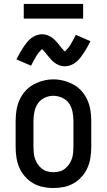

<svg xmlns="http://www.w3.org/2000/svg" viewBox="-20 -942 540 970"><path d="M250 8Q223 8 196.5 2.5Q170 -3 147 -16.5Q124 -30 106 -50.5Q88 -71 77.5 -95.5Q67 -120 63 -146.5Q59 -173 59 -200V-330Q59 -357 63 -383.5Q67 -410 77.5 -434.5Q88 -459 106 -480Q124 -501 147.5 -514Q171 -527 197 -534Q223 -541 250 -541Q277 -541 303 -534Q329 -527 352.5 -514Q376 -501 394 -480Q412 -459 422.5 -434.5Q433 -410 437 -383.5Q441 -357 441 -330V-200Q441 -173 437 -146.5Q433 -120 422.5 -95.5Q412 -71 394 -50.5Q376 -30 353 -16.5Q330 -3 303.5 2.5Q277 8 250 8ZM250 -72Q265 -72 280.5 -76Q296 -80 308 -89.5Q320 -99 329 -112Q338 -125 343 -139.5Q348 -154 349.5 -169.5Q351 -185 351 -200V-330Q351 -353 346.5 -376.5Q342 -400 329 -419Q316 -438 294 -448Q272 -458 249 -458Q226 -458 204.5 -447.5Q183 -437 170.5 -418Q158 -399 153.5 -376Q149 -353 149 -330V-200Q149 -185 150.5 -169.5Q152 -154 157 -139.5Q162 -125 171 -112Q180 -99 192 -89.5Q204 -80 219.5 -76Q235 -72 250 -72ZM308 -607Q300 -607 292.5 -608.5Q285 -610 278.5 -612.5Q272 -615 265 -619Q258 -623 252.5 -627.5Q247 -632 241 -638Q235 -644 230.5 -649.5Q226 -655 221.5 -660.5Q217 -666 211.5 -673Q206 -680 201.5 -685Q197 -690 192 -694Q190 -692 186 -687.5Q182 -683 180 -681Q178 -679 175.5 -676Q173 -673 170.5 -669.5Q168 -666 165.5 -662Q163 -658 160.5 -653.5Q158 -649 155 -644Q152 -639 149 -633.5Q146 -628 143 -622Q140 -616 137 -610L63 -642Q72 -660 80.5 -675Q89 -690 97.5 -702.5Q106 -715 114.5 -726Q123 -737 135 -747Q147 -757 162 -763Q177 -769 192 -769Q200 -769 207.5 -767.5Q215 -766 221.5 -763.5Q228 -761 235 -757Q242 -753 247.5 -748.5Q253 -744 259 -738Q265 -732 269.5 -726.5Q274 -721 278.5 -715.5Q283 -710 288.5 -703Q294 -696 298.5 -691Q303 -686 308 -682Q310 -684 314 -688.5Q318 -693 320 -695Q322 -697 324.5 -700Q327 -703 329.5 -706.5Q332 -710 334.5 -714Q337 -718 339.5 -722.5Q342 -727 345 -732Q348 -737 351 -742.5Q354 -748 357 -754Q360 -760 363 -766L437 -734Q428 -716 419.5 -701Q411 -686 402.5 -673.5Q394 -661 385.5 -650Q377 -639 365 -629Q353 -619 338 -613Q323 -607 308 -607ZM100 -848V-922H400V-848Z"/></svg>

Font: Iosevka Slab Medium
Style: Regular
Weight: 500
Monospace: yes
Designer: Belleve Invis
Foundry: Belleve Invis
Version: Version 11.1.1; ttfautohint (v1.8.3)